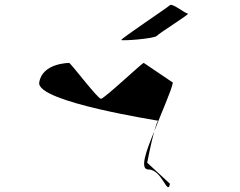

<svg xmlns="http://www.w3.org/2000/svg" viewBox="-20 -954 990 793"><path d="M142 -613C130 -532 644 -455 634 -455C630 -455 624 -436 617 -411C649 -494 690 -585 694 -613L574 -694C575 -702 411 -546 397 -546C383 -546 266 -702 265 -694C265 -694 154 -694 142 -613ZM481 -789C479 -784 618 -794 628 -806C638 -818 768 -898 756 -898C744 -898 690 -944 681 -932C671 -922 483 -797 481 -789ZM588 -282C589 -287 603 -361 617 -411C583 -329 556 -254 593 -254C650 -254 672 -142 682 -195Z"/></svg>

Font: Ampere
Style: SuExtIta
Weight: 400
Version: Version 1